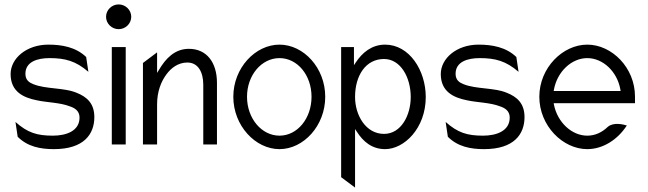

<svg xmlns="http://www.w3.org/2000/svg" viewBox="-20 -664 2932 869"><path d="M28 -329C28 -249 86 -222 147 -210C192 -200 252 -200 295 -183C317 -176 340 -163 340 -132C340 -71 280 -50 219 -50C148 -50 105 -63 50 -112L60 -45C105 0 163 11 224 11C360 11 407 -57 407 -134C407 -197 372 -226 327 -244C270 -268 187 -260 131 -283C113 -290 95 -301 95 -330C95 -385 150 -401 204 -401C275 -401 323 -388 380 -339L370 -406C323 -451 260 -462 199 -462C99 -462 28 -399 28 -329Z M460 -588C460 -557 486 -532 517 -532C548 -532 574 -557 574 -588C574 -619 548 -644 517 -644C486 -644 460 -619 460 -588ZM486 -10H549V-451H486Z M627 -10H691V-192C691 -249 709 -295 733 -327C754 -356 786 -381 828 -381C877 -381 900 -337 900 -281V-10H962V-289C962 -382 915 -443 835 -443C770 -443 729 -398 699 -347L691 -334V-427L627 -379Z M1036 -226C1036 -95 1136 11 1245 11C1354 11 1452 -95 1452 -226C1452 -357 1354 -462 1245 -462C1136 -462 1036 -357 1036 -226ZM1098 -226C1098 -324 1164 -401 1245 -401C1326 -401 1390 -324 1390 -226C1390 -128 1326 -50 1245 -50C1164 -50 1098 -128 1098 -226Z M1524 138 1587 185V-80L1595 -68C1623 -24 1663 11 1723 11C1809 11 1907 -83 1907 -225C1907 -345 1833 -462 1723 -462C1662 -462 1619 -425 1590 -381L1582 -369V-451H1524ZM1587 -225C1587 -323 1636 -397 1718 -397C1793 -397 1839 -314 1839 -225C1839 -143 1796 -58 1718 -58C1636 -58 1587 -142 1587 -225Z M1975 -329C1975 -249 2033 -222 2094 -210C2139 -200 2199 -200 2242 -183C2264 -176 2287 -163 2287 -132C2287 -71 2227 -50 2166 -50C2095 -50 2052 -63 1997 -112L2007 -45C2052 0 2110 11 2171 11C2307 11 2354 -57 2354 -134C2354 -197 2319 -226 2274 -244C2217 -268 2134 -260 2078 -283C2060 -290 2042 -301 2042 -330C2042 -385 2097 -401 2151 -401C2222 -401 2270 -388 2327 -339L2317 -406C2270 -451 2207 -462 2146 -462C2046 -462 1975 -399 1975 -329Z M2421 -226C2421 -95 2527 11 2638 11C2708 11 2775 -31 2817 -96C2801 -101 2757 -112 2731 -90C2705 -65 2674 -50 2638 -50C2568 -50 2503 -110 2487 -191L2486 -197H2854V-227C2854 -358 2749 -462 2638 -462C2527 -462 2421 -357 2421 -226ZM2486 -252 2487 -258C2502 -340 2567 -401 2638 -401C2709 -401 2774 -340 2788 -258L2789 -252Z"/></svg>

Font: Charger Sport
Style: LitNrw
Weight: 300
Designer: Jasper
Foundry: Cannot Into Space Fonts
Version: Version 1.1